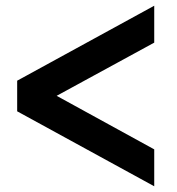

<svg xmlns="http://www.w3.org/2000/svg" viewBox="-20 -626 619 671"><path d="M40 -237V-344L519 -606V-477L75 -235L78 -346L519 -104V25Z"/></svg>

Font: Uncut Sans VF
Style: Regular
Weight: 400
Designer: Kasper Nordkvist
Foundry: Uncut Type
Version: Version 1.100;FEAKit 1.0